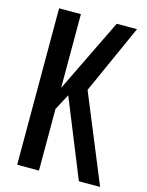

<svg xmlns="http://www.w3.org/2000/svg" viewBox="-121 -885 737 960"><g transform="rotate(15 247.5 -405.0)"><path d="M63.5 0V-809.6H176.3V-428.2L361.8 -809.6H466.8L306.6 -452.6L492.7 0H382.8L220.2 -401.4L176.3 -318.8V0Z"/></g></svg>

Font: Oswald Regular
Style: Regular
Weight: 400
Designer: Vernon Adams
Foundry: Vernon Adams
Version: 3.0; ttfautohint (v0.95) -l 8 -r 50 -G 200 -x 0 -w "G" -W -c